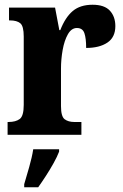

<svg xmlns="http://www.w3.org/2000/svg" viewBox="-20 -568 519 809"><path d="M12 0V-54H16Q46 -54 63 -66.5Q80 -79 80 -126V-414Q80 -458 65.5 -470Q51 -482 22 -482H18V-536H212L230 -441H234Q255 -495 286.5 -521.5Q318 -548 370 -548Q420 -548 443 -523Q466 -498 466 -458Q466 -411 432.5 -388.5Q399 -366 343 -366Q343 -407 335.5 -428.5Q328 -450 304 -450Q281 -450 266 -423.5Q251 -397 244 -357.5Q237 -318 237 -279V-121Q237 -77 252.5 -65.5Q268 -54 293 -54H323V0ZM82 208Q91 178 103 136Q115 94 120 61H229V71Q221 92 206 119Q191 146 173.5 173Q156 200 141 221H82Z"/></svg>

Font: Noto Serif Tamil Condensed ExtraBold
Style: Italic
Weight: 800
Width: 3
Italic angle: -12°
Designer: Indian Type Foundry, Tom Grace, and the Monotype Design Team
Foundry: Monotype Imaging Inc.
Version: Version 2.003; ttfautohint (v1.8.4.7-5d5b)